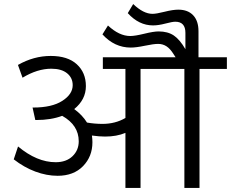

<svg xmlns="http://www.w3.org/2000/svg" viewBox="-20 -930 1143 950"><path d="M600.6 0V-272.5Q557.1 -254.3 500 -254.3Q471.7 -254.3 434.8 -259.4Q437.3 -241.7 437.3 -226Q437.3 -155.7 390.8 -107.9Q344.3 -60.2 264.9 -60.2Q210.8 -60.2 154.7 -81.1Q98.6 -102.1 48 -141.6L69.3 -205.3Q162.8 -127.4 255.3 -127.4Q307.9 -127.4 338.7 -157Q369.6 -186.6 369.6 -231Q369.6 -310.9 287.7 -356.9Q232.6 -336.2 160.3 -336.2H154.7L141.1 -397.9H144.6Q237.1 -397.9 288.4 -431Q339.7 -464.1 339.7 -508.6Q339.7 -545 311.9 -567.5Q284.1 -590 234.1 -590Q164.8 -590 91.5 -545.5L68.8 -608.7Q147.1 -653.2 231 -653.2Q315 -653.2 360 -612Q405 -570.8 405 -504Q405 -437.3 347.3 -390.3Q387.8 -360.5 410.5 -323.6Q447.9 -317 486.9 -317Q550.6 -317 600.6 -346.3V-589H488.9V-646.6H848.8L838.7 -662.3Q822 -689.1 803.6 -701Q785.1 -712.8 762.6 -712.8Q740.1 -712.8 696.9 -703.7Q653.7 -694.6 626.9 -694.6Q546.5 -694.6 486.9 -759.9L514.2 -803.8Q569.8 -751.8 624.4 -751.8Q647.6 -751.8 693.9 -763.1Q740.1 -774.5 764.9 -774.5Q809.9 -774.5 839.7 -754.6Q869.6 -734.6 897.4 -686.6V-767.4Q897.4 -822.5 847.3 -822.5Q832.7 -822.5 798.3 -813.4Q763.9 -804.3 737.1 -804.3Q667.3 -804.3 612.2 -865L639 -910Q689.6 -861.5 734.6 -861.5Q753.3 -861.5 794.2 -871.8Q835.2 -882.2 862.5 -882.2Q909.5 -882.2 935.8 -854.4Q962.1 -826.6 962.1 -775.5V-646.6H1102.6V-589H967.1V0H892.3V-589H675.4V0Z"/></svg>

Font: Khula
Style: Regular
Weight: 400
Designer: Erin McLaughlin, Steve Matteson
Version: Version 1.000;PS 1.0;hotconv 1.0.72;makeotf.lib2.5.5900; ttf